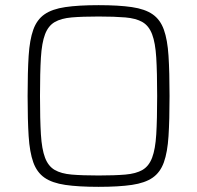

<svg xmlns="http://www.w3.org/2000/svg" viewBox="-20 -716 764 744"><path d="M362 8Q284 8 233 0.5Q182 -7 152.5 -27.5Q123 -48 109 -87Q95 -126 91 -188.5Q87 -251 87 -344Q87 -437 91 -499.5Q95 -562 109 -601Q123 -640 152.5 -660.5Q182 -681 233 -688.5Q284 -696 362 -696Q440 -696 491 -688.5Q542 -681 571.5 -660.5Q601 -640 615 -601Q629 -562 633 -499.5Q637 -437 637 -344Q637 -251 633 -188.5Q629 -126 615 -87Q601 -48 571.5 -27.5Q542 -7 491 0.5Q440 8 362 8ZM362 -36Q424 -36 465.5 -39.5Q507 -43 532 -57.5Q557 -72 569.5 -105Q582 -138 585.5 -195.5Q589 -253 589 -344Q589 -435 585.5 -492.5Q582 -550 569.5 -583Q557 -616 532 -630.5Q507 -645 465.5 -648.5Q424 -652 362 -652Q299 -652 258 -648.5Q217 -645 192 -630.5Q167 -616 154.5 -583Q142 -550 138.5 -492.5Q135 -435 135 -344Q135 -253 138.5 -195.5Q142 -138 154.5 -105Q167 -72 192 -57.5Q217 -43 258 -39.5Q299 -36 362 -36Z"/></svg>

Font: Saira Thin ExtraLight
Style: Regular
Weight: 250
Version: Version 1.101